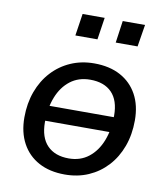

<svg xmlns="http://www.w3.org/2000/svg" viewBox="-81 -771 738 848"><g transform="rotate(10 288.5 -347.0)"><path d="M266 9Q198 9 149 -17.5Q100 -44 73.5 -93Q47 -142 47 -209Q47 -272 66.5 -325Q86 -378 121.5 -416.5Q157 -455 205 -476Q253 -497 310 -497Q379 -497 428 -470.5Q477 -444 503.5 -395.5Q530 -347 530 -280Q530 -216 510.5 -163Q491 -110 455.5 -71.5Q420 -33 372 -12Q324 9 266 9ZM271 -64Q323 -64 360 -93Q397 -122 416.5 -172Q436 -222 436 -285Q436 -353 402 -388Q368 -423 305 -423Q253 -423 216 -394.5Q179 -366 159.5 -316.5Q140 -267 140 -204Q140 -135 174.5 -99.5Q209 -64 271 -64ZM107 -210 118 -278H469L458 -210ZM387 -604 401 -703H501L485 -604ZM206 -604 221 -703H320L305 -604Z"/></g></svg>

Font: Nunito Sans 12pt SemiBold
Style: Italic
Weight: 600
Italic angle: -9°
Designer: Vernon Adams
Foundry: Vernon Adams
Version: Version 3.101;gftools[0.9.27]